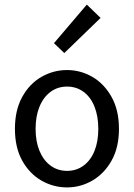

<svg xmlns="http://www.w3.org/2000/svg" viewBox="-20 -804 583 836"><path d="M272 12Q212 12 160 -18Q108 -48 76.5 -105Q45 -162 45 -243Q45 -324 76.5 -381.5Q108 -439 160 -469Q212 -499 272 -499Q331 -499 382.5 -469Q434 -439 466 -381.5Q498 -324 498 -243Q498 -162 466 -105Q434 -48 382.5 -18Q331 12 272 12ZM272 -60Q313 -60 344 -83Q375 -106 391.5 -147Q408 -188 408 -243Q408 -298 391.5 -339.5Q375 -381 344 -404Q313 -427 272 -427Q231 -427 200 -404Q169 -381 152 -339.5Q135 -298 135 -243Q135 -188 152 -147Q169 -106 200 -83Q231 -60 272 -60ZM260 -573 215 -616 358 -784 418 -726Z"/></svg>

Font: Assistant Medium
Style: Regular
Weight: 500
Designer: Hebrew By Ben Nathan, Latin by Paul Hunt
Version: Version 3.000